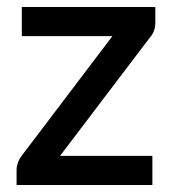

<svg xmlns="http://www.w3.org/2000/svg" viewBox="-20 -530 496 550"><path d="M425 -465Q425 -453.5 421.2 -442.5Q417.5 -431.5 410.5 -424L152 -83.5H416.5V0H27.5V-45Q27.5 -52.5 31 -63Q34.5 -73.5 41.5 -83L302 -426.5H42.5V-510H425Z"/></svg>

Font: Lato SemiBold
Style: Regular
Weight: 600
Designer: Lukasz Dziedzic with Adam Twardoch and Botio Nikoltchev
Foundry: tyPoland Lukasz Dziedzic
Version: Version 2.015; 2015-08-06; http://www.latofonts.com/